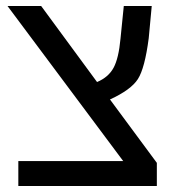

<svg xmlns="http://www.w3.org/2000/svg" viewBox="-20 -619 585 639"><path d="M502 -77V0H41V-83H390L5 -599H117L303 -346Q341 -362 358 -393.5Q375 -425 381 -490L392 -599H485L475 -492Q462 -392 439 -356Q416 -320 346 -288Z"/></svg>

Font: Libra Sans
Style: Regular
Weight: 400
Foundry: Context Ltd
Version: Version 1.002